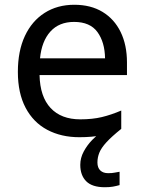

<svg xmlns="http://www.w3.org/2000/svg" viewBox="-20 -566 604 806"><path d="M389 116Q389 138 401 149.5Q413 161 434 161Q451 161 462.5 158.5Q474 156 482 155V211Q468 215 454 217.5Q440 220 420 220Q367 220 342 195Q317 170 317 126Q317 97 331.5 70Q346 43 367.5 21Q389 -1 409 -15L489 -25Q449 7 427 31Q405 55 397 75Q389 95 389 116ZM292 -546Q361 -546 410.5 -516Q460 -486 486.5 -431.5Q513 -377 513 -304V-251H146Q148 -160 192.5 -112.5Q237 -65 317 -65Q368 -65 407.5 -74.5Q447 -84 489 -102V-25Q448 -7 408 1.5Q368 10 313 10Q237 10 178.5 -21Q120 -52 87.5 -113.5Q55 -175 55 -264Q55 -352 84.5 -415Q114 -478 167.5 -512Q221 -546 292 -546ZM291 -474Q228 -474 191.5 -433.5Q155 -393 148 -321H421Q420 -389 389 -431.5Q358 -474 291 -474Z"/></svg>

Font: Noto Naskh Arabic
Style: Regular
Weight: 400
Designer: Monotype Design Team, David Williams, Mohamad Dakak and Nizar Qandah
Foundry: Monotype Imaging Inc.
Version: Version 2.013